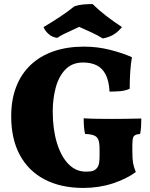

<svg xmlns="http://www.w3.org/2000/svg" viewBox="-20 -914 739 943"><path d="M389 9Q279 9 199.5 -32.5Q120 -74 77.5 -152.5Q35 -231 35 -343Q35 -424 59.5 -487.5Q84 -551 130.5 -595Q177 -639 243 -662Q309 -685 393 -685Q459 -685 521.5 -669Q584 -653 628 -633Q622 -599 619.5 -559Q617 -519 617 -478Q595 -468 568 -466Q541 -464 518 -464Q515 -517 499 -548Q483 -579 455 -593Q427 -607 388 -607Q334 -607 301 -572.5Q268 -538 253.5 -483Q239 -428 239 -367Q239 -281 259 -214Q279 -147 315.5 -109Q352 -71 402 -71Q416 -71 423.5 -72Q431 -73 437 -75Q451 -80 460 -94Q469 -108 469 -147V-181Q469 -211 463.5 -226.5Q458 -242 442.5 -248.5Q427 -255 398 -256Q394 -272 392.5 -291Q391 -310 391 -333Q421 -331 459 -330.5Q497 -330 530 -330Q561 -330 602 -330.5Q643 -331 674 -332Q674 -313 673 -293.5Q672 -274 668 -256Q651 -255 642.5 -249.5Q634 -244 632 -231.5Q630 -219 630 -197V-173Q630 -133 633.5 -113.5Q637 -94 647 -69Q601 -35 533.5 -13Q466 9 389 9ZM261 -728Q236 -731 218 -747.5Q200 -764 194 -781Q233 -804 274 -831Q315 -858 345 -883Q366 -890 388.5 -892Q411 -894 435 -894Q463 -866 499 -838Q535 -810 579 -781Q563 -761 541.5 -746.5Q520 -732 485 -725Q461 -740 430 -754.5Q399 -769 369 -782Q353 -774 333.5 -765.5Q314 -757 295 -747.5Q276 -738 261 -728Z"/></svg>

Font: Vollkorn Black
Style: Regular
Weight: 900
Designer: Friedrich Althausen
Foundry: Friedrich Althausen
Version: Version 5.000